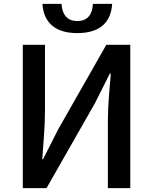

<svg xmlns="http://www.w3.org/2000/svg" viewBox="-20 -966 785 986"><path d="M97 0H219L467 -435L544 -588H549C543 -512 534 -427 534 -347V0H649V-736H526L279 -302L201 -148H197C202 -224 211 -313 211 -393V-736H97ZM377 -796C508 -796 551 -866 556 -946H457C455 -896 433 -858 377 -858C321 -858 299 -896 296 -946H198C203 -866 247 -796 377 -796Z"/></svg>

Font: Source Han Sans KR Medium
Style: Regular
Weight: 500
Designer: Ryoko NISHIZUKA (kana & ideographs); Paul D. Hunt (Latin, Greek & Cyrillic); Wenlong ZHANG (bopomofo); Sandoll Communica
Foundry: Adobe Systems Incorporated
Version: Version 1.001;PS 1.001;hotconv 1.0.78;makeotf.lib2.5.61930